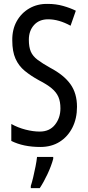

<svg xmlns="http://www.w3.org/2000/svg" viewBox="-20 -744 453 985"><path d="M375 -196Q375 -136 351.5 -89.5Q328 -43 286 -16.5Q244 10 187 10Q100 10 38 -21V-108Q72 -89 111 -79Q150 -69 184 -69Q234 -69 262 -104Q290 -139 290 -188Q290 -223 279.5 -247Q269 -271 245 -291Q221 -311 180 -332Q138 -355 107 -380.5Q76 -406 59.5 -443Q43 -480 43 -536Q42 -592 65.5 -634.5Q89 -677 130.5 -701Q172 -725 225 -724Q267 -724 304 -713.5Q341 -703 369 -689L342 -612Q282 -645 227 -645Q181 -645 154.5 -615.5Q128 -586 128 -540Q128 -503 138 -479.5Q148 -456 172.5 -437.5Q197 -419 238 -396Q308 -359 341.5 -312Q375 -265 375 -196ZM253 71Q243 108 223.5 149.5Q204 191 184 221H138V210Q144 192 150.5 164.5Q157 137 162.5 109Q168 81 170 61H253Z"/></svg>

Font: Noto Sans Khmer UI ExtraCondensed
Style: Regular
Weight: 400
Width: 2
Designer: Danh Hong and the Monotype Design Team
Foundry: Monotype Imaging Inc.
Version: Version 2.002; ttfautohint (v1.8.4.7-5d5b)